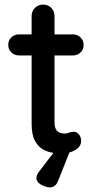

<svg xmlns="http://www.w3.org/2000/svg" viewBox="-20 -670 426 838"><path d="M63 -520H298Q318 -520 331.5 -506.5Q345 -493 345 -473Q345 -454 331.5 -441Q318 -428 298 -428H63Q43 -428 29.5 -441.5Q16 -455 16 -474Q16 -494 29.5 -507Q43 -520 63 -520ZM168 -650Q190 -650 204 -635.5Q218 -621 218 -599V-135Q218 -117 224 -106Q230 -95 240.5 -91Q251 -87 262 -87Q273 -87 281.5 -91Q290 -95 302 -95Q314 -95 324 -84Q334 -73 334 -54Q334 -30 308 -15Q282 0 252 0Q235 0 212 -3Q189 -6 167.5 -18Q146 -30 132 -56.5Q118 -83 118 -131V-599Q118 -621 132.5 -635.5Q147 -650 168 -650ZM197 148Q188 148 174 143Q160 138 149.5 129Q139 120 139 107Q139 94 149 81L230 -25H291L233 121Q222 148 197 148Z"/></svg>

Font: Quicksand SemiBold
Style: Regular
Weight: 600
Designer: Andrew Paglinawan
Foundry: Andrew Paglinawan
Version: Version 3.006